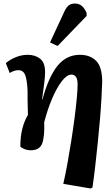

<svg xmlns="http://www.w3.org/2000/svg" viewBox="-20 -836 624 1086"><path d="M492 230 338 204Q350 152 361.5 88.5Q373 25 383.5 -42Q394 -109 402 -171Q410 -233 414.5 -282Q419 -331 419 -359Q419 -414 384 -414Q358 -414 329 -376Q300 -338 274 -276.5Q248 -215 230 -144Q233 -63 218.5 -24.5Q204 14 154 14Q135 14 118 7Q101 0 95 -7Q95 -63 106 -107Q117 -151 138 -186Q136 -239 136 -269Q136 -299 136 -322Q133 -386 122 -412.5Q111 -439 84 -439Q60 -439 35 -423L13 -479Q38 -500 70.5 -513Q103 -526 136 -526Q179 -526 207 -504Q235 -482 235 -428Q235 -404 230.5 -368Q226 -332 218 -274L220 -273Q255 -402 305.5 -464Q356 -526 432 -526Q490 -526 524 -491.5Q558 -457 558 -374Q557 -337 554 -282Q551 -227 545.5 -162Q540 -97 533 -28.5Q526 40 518.5 105Q511 170 503 225ZM306 -576 263 -596 341 -764Q353 -792 367 -804Q381 -816 404 -816Q428 -816 444 -801.5Q460 -787 470 -762V-746Z"/></svg>

Font: Literata 12pt
Style: Bold Italic
Weight: 700
Italic angle: -2°
Designer: Latin by Veronika Burian and Jose Scaglione. Greek by Irene Vlachou. Cyrillic by Vera Evstafieva
Foundry: TypeTogether
Version: Version 3.002